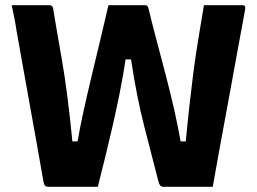

<svg xmlns="http://www.w3.org/2000/svg" viewBox="-20 -720 990 740"><path d="M25 -700H171Q183 -700 185 -686Q194 -629 217 -499Q240 -369 259 -175H279Q288 -228 302.5 -294Q317 -360 334 -430.5Q351 -501 367.5 -570.5Q384 -640 398 -700H540Q549 -700 552 -689Q566 -630 584 -562.5Q602 -495 620 -426Q638 -357 652.5 -292.5Q667 -228 676 -175H696Q704 -259 711 -320.5Q718 -382 724 -430Q730 -478 736.5 -519.5Q743 -561 750 -604Q757 -647 766 -700H914Q928 -700 925 -685Q923 -672 915.5 -632.5Q908 -593 897.5 -535.5Q887 -478 874.5 -409Q862 -340 848.5 -267.5Q835 -195 822.5 -126Q810 -57 800 0H612Q602 0 598 -4.5Q594 -9 590 -23Q566 -117 536.5 -231Q507 -345 485 -491H464Q455 -430 442 -365Q429 -300 415 -238.5Q401 -177 388.5 -126.5Q376 -76 367.5 -42.5Q359 -9 357 0H169Q158 0 153.5 -4.5Q149 -9 147 -23Q137 -81 121 -170.5Q105 -260 85 -370.5Q65 -481 44 -600Q40 -627 35 -652.5Q30 -678 25 -700Z"/></svg>

Font: Recursive Sn Lnr St XBd
Style: Regular
Weight: 800
Version: Version 1.079;hotconv 1.0.112;makeotfexe 2.5.65598; ttfautoh